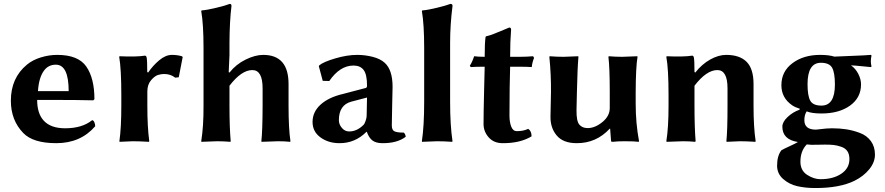

<svg xmlns="http://www.w3.org/2000/svg" viewBox="-20 -718 4498 976"><path d="M172.9 -254.9H329.1Q329.1 -388.7 264.2 -389.2Q225.6 -389.2 203.6 -358.9Q177.7 -324.2 172.9 -254.9ZM448.2 -106.9Q455.1 -106.9 459.5 -96.9Q463.9 -86.9 463.9 -76.2Q389.6 9.8 266.1 9.8Q147.9 9.8 98.1 -42Q35.2 -106.9 35.2 -206.1Q35.2 -321.8 116.7 -389.2Q145.5 -413.1 187 -426Q228.5 -439 271 -439Q377.9 -439 418.9 -379.4Q460 -319.8 460 -213.9L454.1 -208Q368.2 -210 268.6 -210H168.9Q168.9 -141.1 202.1 -105Q237.8 -65.9 311 -65.9Q397.5 -65.9 448.2 -106.9Z M732.9 -349.1Q756.8 -384.3 789.3 -411.6Q821.8 -439 854 -439Q880.9 -439 904.8 -432.1L908.7 -428.2L888.7 -325.2L870.6 -323.2Q846.7 -342.3 813 -341.8Q799.8 -341.8 783.2 -336.9Q766.6 -332 747.8 -310.1Q729 -288.1 729 -252.9V-180.2Q729 -71.3 738.8 0L736.8 2.9Q689 0 654.8 0L587.9 2.9L586.9 0Q596.7 -67.9 596.7 -180.2V-234.9Q596.7 -367.7 585.9 -429.2L587.9 -432.1Q672.9 -428.2 716.8 -435.1Q723.6 -435.1 725.6 -424.8Q728.5 -409.2 728.5 -352.1Z M1014.6 -474.1Q1014.6 -595.2 1002.9 -662.1L1004.9 -665Q1032.7 -667 1079.8 -678.5Q1127 -689.9 1147.9 -698.2Q1156.7 -698.2 1156.7 -688Q1147 -607.9 1146.5 -500V-438L1142.6 -351.1L1146.5 -349.1Q1179.7 -391.1 1228.3 -415Q1276.9 -439 1317.9 -439Q1446.8 -439 1446.8 -291V-180.2Q1446.8 -63 1456.5 0L1454.6 2.9Q1427.7 0 1393.6 0L1309.6 2.9L1308.6 0Q1314.5 -53.2 1314.9 -180.2V-269Q1314.9 -361.8 1262.7 -361.8Q1207.5 -361.8 1146.5 -282.2V-180.2Q1146.5 -68.4 1152.8 0L1150.9 2.9Q1117.7 0 1083.5 0L1003.9 2.9L1002.9 0Q1015.1 -76.2 1014.6 -180.2Z M1845.7 -222.2 1765.6 -201.2Q1702.6 -184.1 1702.6 -106.9Q1702.6 -85.9 1717.8 -67.9Q1732.9 -49.8 1754.9 -49.8Q1794.9 -49.8 1828.6 -84Q1833.5 -88.9 1838.6 -104Q1843.8 -119.1 1843.8 -128.9ZM1971.7 -80.1Q1971.7 -57.1 1985.1 -50.5Q1998.5 -43.9 2032.7 -43.9Q2040.5 -37.1 2042.5 -22.9Q1999.5 10.3 1923.8 9.8Q1891.6 9.8 1873.5 -3.7Q1855.5 -17.1 1844.7 -47.9H1842.8Q1784.7 10.3 1705.6 9.8Q1649.4 9.8 1609.1 -19.5Q1568.8 -48.8 1568.8 -98.1Q1568.8 -148.9 1609.4 -186Q1649.9 -223.1 1722.7 -240.2L1839.8 -271Q1845.7 -272.9 1845.7 -283.2Q1845.7 -339.4 1828.6 -362.1Q1811.5 -384.8 1776.9 -384.8Q1708 -384.8 1653.8 -306.2L1620.6 -307.1L1600.6 -381.8L1603.5 -386.2Q1623.5 -403.3 1684.1 -421.1Q1744.6 -439 1795.9 -439Q1835.9 -439 1874.8 -429Q1913.6 -418.9 1935.5 -398.9Q1975.6 -362.8 1975.6 -276.9Q1975.6 -273.9 1973.6 -185.5Q1971.7 -97.2 1971.7 -80.1Z M2136.2 -200.2V-474.1Q2136.2 -595.2 2124.5 -662.1L2126.5 -665Q2154.3 -667 2201.4 -678.5Q2248.5 -689.9 2269.5 -698.2Q2280.8 -698.2 2280.3 -688Q2268.1 -591.8 2268.1 -500V-200.2Q2268.1 -80.1 2280.3 0L2278.3 2.9Q2236.3 0 2202.1 0L2125.5 2.9L2124.5 0Q2136.2 -76.2 2136.2 -200.2Z M2443.8 -429.2Q2443.8 -498 2448.2 -529.8L2450.2 -533.2Q2468.3 -537.1 2490.2 -545.7Q2512.2 -554.2 2539.1 -565.7Q2565.9 -577.1 2568.8 -578.1Q2577.6 -578.1 2578.1 -567.9Q2573.2 -508.8 2573.2 -429.2H2620.1Q2655.3 -429.2 2689.9 -432.1L2694.8 -423.8Q2685.1 -399.9 2683.1 -377Q2663.1 -378.9 2610.8 -378.9H2573.2L2570.8 -272Q2569.8 -217.3 2569.8 -130.9Q2569.8 -96.7 2578.9 -74Q2587.9 -51.3 2606.9 -51.3Q2641.1 -51.3 2665 -63Q2682.1 -52.2 2682.1 -24.9Q2624 10.3 2535.2 9.8Q2490.2 9.8 2464.1 -19.8Q2438 -49.3 2438 -87.9Q2438 -141.1 2440.9 -261.2L2443.8 -378.9Q2397 -378.9 2373 -377L2368.2 -383.8Q2381.3 -403.8 2390.1 -432.1Q2411.6 -429.2 2443.8 -429.2Z M3079.6 -64Q3010.7 10.3 2911.6 9.8Q2842.8 9.8 2810.1 -29.1Q2777.3 -67.9 2778.3 -126L2780.8 -249Q2781.7 -338.9 2772.5 -429.2L2774.4 -432.1Q2810.5 -429.2 2844.7 -429.2L2919.4 -432.1L2920.4 -429.2Q2915.5 -376 2912.6 -249L2910.6 -159.2Q2909.7 -103 2924.6 -85Q2939.5 -66.9 2967.3 -66.9Q3004.4 -66.9 3042 -97.4Q3079.6 -127.9 3079.6 -168.9V-249Q3079.6 -373 3072.8 -429.2L3074.7 -432.1Q3108.9 -429.2 3142.6 -429.2L3219.7 -432.1L3220.7 -429.2Q3211.9 -376 3211.4 -249V-191.9Q3211.4 -90.8 3228.5 0L3226.6 2.9Q3206.5 0 3152.8 0Q3118.2 0 3095.7 2.9Q3086.9 2.9 3086.4 0L3081.5 -64Z M3810.5 -180.2Q3810.5 -70.3 3821.3 0L3819.3 2.9Q3775.4 0 3741.2 0Q3741.2 0 3674.3 2.9L3672.4 0Q3678.2 -53.2 3678.2 -180.2V-269Q3678.2 -361.8 3626.5 -361.8Q3571.3 -361.8 3510.3 -282.2V-180.2Q3510.3 -68.4 3516.1 0L3513.2 2.9Q3485.4 0 3451.2 0Q3451.2 0 3369.1 2.9L3367.2 0Q3378.4 -68.8 3378.4 -180.2V-234.9Q3378.4 -367.7 3367.2 -429.2L3369.1 -432.1Q3454.1 -428.2 3498.5 -435.1Q3505.4 -435.1 3507.3 -424.8Q3510.3 -409.2 3510.3 -352.1L3514.2 -349.1Q3548.3 -392.1 3590.3 -415.5Q3632.3 -439 3671.4 -439Q3740.2 -439 3775.4 -403.6Q3810.5 -368.2 3810.5 -291Z M4356.9 -289.1Q4356.9 -221.2 4301 -181.2Q4245.1 -141.1 4155.8 -141.1Q4106.4 -141.1 4080.6 -151.9Q4068.8 -134.3 4068.8 -106.9Q4068.8 -59.1 4127 -59.1Q4128.9 -59.1 4133.5 -59.6Q4138.2 -60.1 4146 -61Q4184.1 -65.9 4209 -65.9Q4249 -65.9 4283 -60.5Q4316.9 -55.2 4351.8 -42Q4386.7 -28.8 4407.2 -0.5Q4427.7 27.8 4427.7 67.9Q4427.7 106.9 4398.9 142.3Q4370.1 177.7 4324.2 200.7Q4248 238.3 4123 237.8Q4074.2 237.8 4033.2 228.5Q3992.2 219.2 3961.2 192.1Q3930.2 165 3930.2 124Q3930.2 74.2 3952.1 45.9Q3963.4 39.1 3994.1 25.1Q4024.9 11.2 4036.1 3.9Q3957 -8.3 3957 -74.2Q3957 -98.1 3983.4 -123Q4009.8 -147.9 4043.9 -160.2L4045.9 -165Q4021 -172.9 4006.3 -183.1Q3951.7 -221.2 3952.1 -285.2Q3952.1 -355 4008.5 -397Q4064.9 -439 4148.9 -439Q4193.8 -439 4221.2 -430.2Q4249 -431.6 4314.5 -434.1Q4379.9 -436.5 4406.7 -439L4410.2 -436Q4407.2 -421.9 4406.7 -407.2Q4406.7 -393.6 4410.2 -379.9L4406.7 -377Q4394 -377.9 4358.4 -381.6Q4322.8 -385.3 4305.7 -385.7Q4328.6 -370.1 4342.8 -342.8Q4356.9 -315.4 4356.9 -289.1ZM4224.1 -288.1Q4224.1 -348.1 4210 -373.5Q4195.8 -398.9 4152.8 -398.9Q4085 -398.9 4085 -290Q4085 -231 4098.9 -206.1Q4112.8 -181.2 4155.8 -181.2Q4224.1 -181.2 4224.1 -288.1ZM4081.1 16.1Q4048.8 49.3 4048.8 104Q4048.8 148.9 4083 170.9Q4117.2 192.9 4150.9 192.9Q4215.8 192.9 4256.8 165Q4297.9 137.2 4297.9 90.8Q4297.9 65.9 4287.4 50.5Q4276.9 35.2 4256.3 28.1Q4235.8 21 4217.8 19Q4199.7 17.1 4173.8 17.1Q4168.9 17.1 4145 17.6Q4121.1 18.1 4104 18.1Q4097.2 18.1 4081.1 16.1Z"/></svg>

Font: Linux Biolinum
Style: Bold
Weight: 700
Designer: Philipp H. Poll
Foundry: Philipp H. Poll
Version: Version 1.3.2 ; ttfautohint (v0.9)